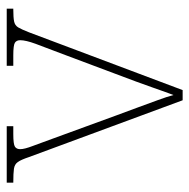

<svg xmlns="http://www.w3.org/2000/svg" viewBox="-16 -560 576 585"><g transform="rotate(-90 272.5 -268.0)"><path d="M86 -468Q78 -492 71 -502Q64 -512 50.5 -514Q37 -516 8 -516V-536H180V-516H156Q125 -516 117.5 -511Q110 -506 110 -495Q110 -482 120 -456Q130 -430 138 -407L214 -199Q225 -170 237 -137Q249 -104 259.5 -75.5Q270 -47 275 -28Q282 -46 297.5 -90.5Q313 -135 340 -206L400 -366Q420 -418 431 -448Q442 -478 442 -495Q442 -506 434.5 -511Q427 -516 396 -516H364V-536H538V-516H536Q511 -516 499 -513.5Q487 -511 481 -501Q475 -491 466 -468L290 0H259Z"/></g></svg>

Font: Noto Serif Thin
Style: Regular
Weight: 100
Designer: Monotype Design Team
Foundry: Monotype Imaging Inc.
Version: Version 2.015